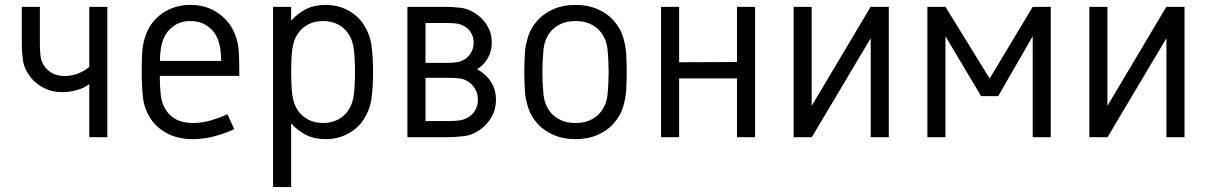

<svg xmlns="http://www.w3.org/2000/svg" viewBox="-20 -556 4898 778"><path d="M341.8 -528.3H415V0H341.8V-215.3Q320.3 -198.7 290.5 -190.7Q260.7 -182.6 231.9 -182.6Q190.4 -182.6 157.5 -199.7Q124.5 -216.8 104.5 -242.2Q77.6 -276.9 73 -312Q68.4 -347.2 68.4 -374.5V-528.3H141.6V-374.5Q141.6 -350.6 144.5 -326.7Q147.5 -302.7 165 -281.2Q177.7 -266.1 197 -257.1Q216.3 -248 241.7 -248Q295.9 -248 341.8 -284.7Z M752 -536.1Q814.9 -536.1 863 -503.4Q911.1 -470.7 932.1 -417.5Q945.3 -383.8 947.5 -349.6Q949.7 -315.4 949.7 -264.6V-248.5H627.4Q627.4 -212.9 631.1 -173.8Q634.8 -134.8 655.3 -106Q689 -57.6 761.7 -57.6Q799.3 -57.6 835.4 -68.4Q871.6 -79.1 901.4 -93.3L929.2 -32.7Q894 -16.1 850.6 -4.2Q807.1 7.8 761.7 7.8Q703.1 7.8 660.2 -14.2Q617.2 -36.1 592.8 -71.8Q564 -113.8 559.1 -163.1Q554.2 -212.4 554.2 -264.2Q554.2 -307.6 556.4 -345Q558.6 -382.3 572.3 -418Q592.3 -471.2 640.4 -503.7Q688.5 -536.1 752 -536.1ZM752 -470.7Q711.4 -470.7 683.1 -450.2Q654.8 -429.7 642.1 -397.9Q634.3 -378.4 631.3 -355.7Q628.4 -333 627.9 -309.1H876.5Q876 -330.6 873.3 -353.5Q870.6 -376.5 862.3 -397.5Q849.1 -430.7 820.1 -450.7Q791 -470.7 752 -470.7Z M1298.8 -536.1Q1350.1 -536.1 1390.1 -514.2Q1430.2 -492.2 1452.6 -458Q1479 -417.5 1485.4 -371.3Q1491.7 -325.2 1491.7 -264.2Q1491.7 -203.1 1485.4 -157Q1479 -110.8 1452.6 -70.3Q1430.2 -36.1 1390.1 -14.2Q1350.1 7.8 1298.8 7.8Q1253.4 7.8 1219.7 -9.5Q1186 -26.9 1159.7 -56.2V202.1H1086.4V-528.3H1159.7V-472.2Q1186 -501.5 1219.7 -518.8Q1253.4 -536.1 1298.8 -536.1ZM1289.1 -470.7Q1254.9 -470.7 1229.7 -457.5Q1204.6 -444.3 1189 -422.9Q1168.9 -395 1164.3 -355.7Q1159.7 -316.4 1159.7 -264.2Q1159.7 -212.4 1164.3 -172.9Q1168.9 -133.3 1189 -105.5Q1204.6 -84.5 1229.7 -71Q1254.9 -57.6 1289.1 -57.6Q1323.2 -57.6 1348.6 -71Q1374 -84.5 1389.2 -105.5Q1409.2 -133.3 1413.8 -172.9Q1418.5 -212.4 1418.5 -264.2Q1418.5 -316.4 1413.8 -355.7Q1409.2 -395 1389.2 -422.9Q1374 -444.3 1348.6 -457.5Q1323.2 -470.7 1289.1 -470.7Z M1630.9 -528.3H1787.1Q1813 -528.3 1847.9 -524.2Q1882.8 -520 1916.5 -494.6Q1940.4 -476.6 1956.5 -448.5Q1972.7 -420.4 1972.7 -383.3Q1972.7 -347.7 1956.5 -320.1Q1940.4 -292.5 1913.1 -275.4Q1947.8 -257.3 1968.8 -225.3Q1989.7 -193.4 1989.7 -151.9Q1989.7 -113.8 1973.4 -84.5Q1957 -55.2 1932.1 -35.6Q1897.9 -8.8 1860.4 -4.4Q1822.8 0 1797.4 0H1630.9ZM1704.1 -301.3H1792Q1819.3 -301.3 1835.9 -304.7Q1852.5 -308.1 1868.7 -319.8Q1881.8 -329.6 1890.6 -346.2Q1899.4 -362.8 1899.4 -383.3Q1899.4 -403.8 1890.4 -420.2Q1881.3 -436.5 1867.7 -445.8Q1849.1 -458.5 1828.9 -460.7Q1808.6 -462.9 1787.1 -462.9H1704.1ZM1802.2 -240.7H1704.1V-65.4H1797.4Q1826.7 -65.4 1846.2 -68.8Q1865.7 -72.3 1881.8 -83.5Q1897 -93.8 1906.7 -111.6Q1916.5 -129.4 1916.5 -151.9Q1916.5 -174.8 1906.7 -192.9Q1897 -210.9 1882.3 -221.7Q1864.3 -235.4 1844 -238Q1823.7 -240.7 1802.2 -240.7Z M2312 -536.1Q2362.3 -536.1 2401.6 -518.8Q2440.9 -501.5 2464.8 -474.6Q2492.2 -444.3 2503.7 -409.2Q2515.1 -374 2517.3 -337.2Q2519.5 -300.3 2519.5 -264.2Q2519.5 -228.5 2517.3 -191.4Q2515.1 -154.3 2503.7 -119.1Q2492.2 -84 2464.8 -53.7Q2440.9 -26.9 2401.6 -9.5Q2362.3 7.8 2312 7.8Q2261.7 7.8 2222.7 -9.5Q2183.6 -26.9 2159.2 -53.7Q2131.8 -84 2120.4 -119.1Q2108.9 -154.3 2106.7 -191.4Q2104.5 -228.5 2104.5 -264.2Q2104.5 -300.3 2106.7 -337.2Q2108.9 -374 2120.4 -409.2Q2131.8 -444.3 2159.2 -474.6Q2183.6 -501.5 2222.7 -518.8Q2261.7 -536.1 2312 -536.1ZM2312 -470.7Q2279.3 -470.7 2254.6 -460Q2230 -449.2 2214.8 -432.1Q2187 -400.4 2182.4 -355.7Q2177.7 -311 2177.7 -264.2Q2177.7 -217.3 2182.4 -172.6Q2187 -127.9 2214.8 -96.2Q2230 -79.1 2254.6 -68.4Q2279.3 -57.6 2312 -57.6Q2344.7 -57.6 2369.4 -68.4Q2394 -79.1 2409.2 -96.2Q2437 -127.9 2441.7 -172.6Q2446.3 -217.3 2446.3 -264.2Q2446.3 -311 2441.7 -355.7Q2437 -400.4 2409.2 -432.1Q2394 -449.2 2369.4 -460Q2344.7 -470.7 2312 -470.7Z M2658.7 -528.3H2731.9V-303.7L2966.3 -304.7V-528.3H3039.6V0H2966.3V-238.3H2731.9V0H2658.7Z M3269 -528.3V-127L3507.8 -528.3H3581.5V0H3508.3V-401.4L3269.5 0H3195.8V-528.3Z M3737.8 0V-528.3H3811L3990.2 -237.8L4164.6 -528.3H4237.8V0H4164.6V-409.2L4024.9 -166.5H3955.6L3811 -409.2V0Z M4467.3 -528.3V-127L4706.1 -528.3H4779.8V0H4706.5V-401.4L4467.8 0H4394V-528.3Z"/></svg>

Font: Gidole
Style: Regular
Weight: 400
Version: Version 2.100; ttfautohint (v1.8.4.7-5d5b)